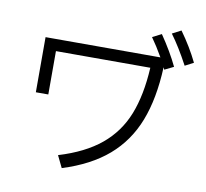

<svg xmlns="http://www.w3.org/2000/svg" viewBox="-94 -980 1188 1108"><g transform="rotate(10 500.0 -426.0)"><path d="M881 -877Q943 -791 984 -706L934 -680Q880 -781 829 -850ZM773 -837Q836 -745 875 -663L822 -637L816 -650Q808 -465 757 -334Q706 -203 603.5 -114.5Q501 -26 338 25L304 -45Q456 -91 549 -168Q642 -245 687 -358.5Q732 -472 741 -634H188V-380H115V-703H788Q753 -764 720 -810Z"/></g></svg>

Font: IBM Plex Sans JP
Style: Regular
Weight: 400
Designer: Mike Abbink; Paul van der Laan; Pieter van Rosmalen; Wujin Sim; Yejin Wi; Jinhee Kim; Boomi Park; Yona Kim; Kichan Ma
Foundry: Sandoll Inc.
Version: Version 1.000